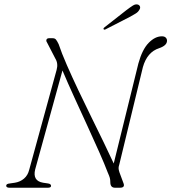

<svg xmlns="http://www.w3.org/2000/svg" viewBox="-20 -879 802 899"><path d="M144.5 -85Q132 -32 181.5 -23.5L205 -20Q219 -18 219 -8.5Q219 0 204 0H25Q9 0 9 -9.5Q9 -18.5 26 -20L50 -23.5Q74.5 -27.5 92.5 -42.8Q110.5 -58 117 -85L245 -551.5Q253.5 -581.5 239 -605L200.5 -679.5Q195 -687.5 197.8 -693.8Q200.5 -700 209.5 -700H227Q237 -700 242.2 -693.5Q247.5 -687 254.5 -672.5Q268.5 -630.5 293 -574.5Q317.5 -518.5 347.2 -455.8Q377 -393 407.8 -330.5Q438.5 -268 465.8 -212Q493 -156 512.5 -113.5L628 -582Q646 -647.5 676 -678.2Q706 -709 738 -709Q750 -709 756 -703Q762 -697 762 -688.5Q762 -666 725.5 -653.5Q669 -635.5 649 -564.5L538.5 -108.5Q535.5 -100 535.2 -92.2Q535 -84.5 539.5 -71.5L557.5 -23Q567.5 0 541.5 0H518.5Q496.5 0 496.5 -26Q496.5 -37.5 494.2 -46Q492 -54.5 485 -70Q470 -109.5 444.5 -167.2Q419 -225 388.5 -291.2Q358 -357.5 327.5 -424.2Q297 -491 272.5 -549ZM570.5 -830.5Q589.5 -845 602.2 -853Q615 -861 626 -857.5Q634 -854.5 635.8 -847.2Q637.5 -840 632 -832.5Q627 -823 615.8 -816Q604.5 -809 590 -801L475 -742Q468 -738 465 -742.5Q462.5 -746 471 -752.5Z"/></svg>

Font: Fraunces 9pt S000 Thin
Style: Italic
Weight: 100
Italic angle: -16°
Version: Version 1.000; ttfautohint (v1.8.3)